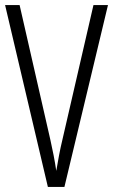

<svg xmlns="http://www.w3.org/2000/svg" viewBox="-20 -734 444 754"><path d="M404 -714H347L225 -185C215 -144 208 -104 201 -63C195 -104 187 -144 178 -184L57 -714H0L168 0H233Z"/></svg>

Font: Noto Sans Arabic UI XCn Lt
Style: Regular
Weight: 300
Width: 2
Designer: Monotype Design Team, Nadine Chahine and Nizar Qandah
Foundry: Monotype Imaging Inc.
Version: Version 2.010